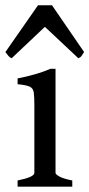

<svg xmlns="http://www.w3.org/2000/svg" viewBox="-34 -702 336 722"><path d="M32.2 0V-23.4Q95.2 -36.1 95.2 -51.8V-306.6Q95.2 -338.4 93 -354.2Q90.8 -370.1 77.6 -376.2Q64.5 -382.3 32.2 -385.3V-407.2Q64 -413.1 97.2 -422.6Q130.4 -432.1 155.8 -443.4H174.8V-51.8Q174.8 -46.4 189.7 -38.1Q204.6 -29.8 237.8 -23.4V0ZM282.2 -506.3Q276.9 -497.6 272.9 -491.9Q269 -486.3 260.7 -482.9L134.8 -601.1L9.8 -482.9Q2 -486.3 -2.4 -491.9Q-6.8 -497.6 -13.7 -506.3L108.9 -682.1H161.6Z"/></svg>

Font: Namdhinggo
Style: Regular
Weight: 400
Designer: Victor Gaultney
Foundry: SIL International
Version: Version 3.001